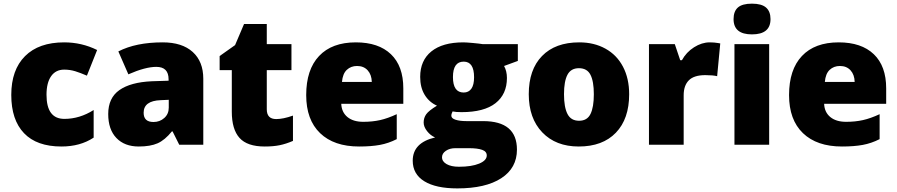

<svg xmlns="http://www.w3.org/2000/svg" viewBox="-20 -796 4936 1056"><path d="M317.9 9.8Q182.1 9.8 112.1 -63.5Q42 -136.7 42 -273.9Q42 -411.6 117.7 -487.3Q193.4 -563 333 -563Q429.2 -563 514.2 -521L458 -379.9Q423.3 -395 394 -404.1Q364.7 -413.1 333 -413.1Q286.6 -413.1 261.2 -377Q235.8 -340.8 235.8 -274.9Q235.8 -142.1 334 -142.1Q418 -142.1 495.1 -190.9V-39.1Q421.4 9.8 317.9 9.8Z M965.8 0 929.2 -73.2H925.3Q886.7 -25.4 846.7 -7.8Q806.6 9.8 743.2 9.8Q665 9.8 620.1 -37.1Q575.2 -84 575.2 -168.9Q575.2 -257.3 636.7 -300.5Q698.2 -343.8 814.9 -349.1L907.2 -352.1V-359.9Q907.2 -428.2 839.8 -428.2Q779.3 -428.2 686 -387.2L630.9 -513.2Q727.5 -563 875 -563Q981.4 -563 1039.8 -510.3Q1098.1 -457.5 1098.1 -362.8V0ZM824.2 -125Q858.9 -125 883.5 -147Q908.2 -168.9 908.2 -204.1V-247.1L864.3 -245.1Q770 -241.7 770 -175.8Q770 -125 824.2 -125Z M1499 -141.1Q1537.6 -141.1 1591.3 -160.2V-21Q1552.7 -4.4 1517.8 2.7Q1482.9 9.8 1436 9.8Q1339.8 9.8 1297.4 -37.4Q1254.9 -84.5 1254.9 -182.1V-410.2H1188V-487.8L1272.9 -547.9L1322.3 -664.1H1447.3V-553.2H1583V-410.2H1447.3V-194.8Q1447.3 -141.1 1499 -141.1Z M1955.1 9.8Q1816.9 9.8 1740.5 -63.7Q1664.1 -137.2 1664.1 -272.9Q1664.1 -413.1 1734.9 -488Q1805.7 -563 1937 -563Q2062 -563 2130.1 -497.8Q2198.2 -432.6 2198.2 -310.1V-225.1H1856.9Q1858.9 -178.7 1890.9 -152.3Q1922.9 -126 1978 -126Q2028.3 -126 2070.6 -135.5Q2112.8 -145 2162.1 -168V-30.8Q2117.2 -7.8 2069.3 1Q2021.5 9.8 1955.1 9.8ZM1943.8 -433.1Q1910.2 -433.1 1887.5 -411.9Q1864.7 -390.6 1860.8 -345.2H2024.9Q2023.9 -385.3 2002.2 -409.2Q1980.5 -433.1 1943.8 -433.1Z M2828.1 -553.2V-460.9L2752.4 -433.1Q2768.1 -404.8 2768.1 -367.2Q2768.1 -277.8 2705.3 -228.5Q2642.6 -179.2 2518.1 -179.2Q2487.3 -179.2 2469.2 -183.1Q2462.4 -170.4 2462.4 -159.2Q2462.4 -145 2485.4 -137.5Q2508.3 -129.9 2545.4 -129.9H2637.2Q2823.2 -129.9 2823.2 26.9Q2823.2 127.9 2737.1 184.1Q2650.9 240.2 2495.1 240.2Q2377.4 240.2 2313.7 200.9Q2250 161.6 2250 87.9Q2250 -11.2 2373 -40Q2347.7 -50.8 2328.9 -74.7Q2310.1 -98.6 2310.1 -122.1Q2310.1 -147.9 2324.2 -167.7Q2338.4 -187.5 2383.3 -214.8Q2340.3 -233.9 2315.7 -274.4Q2291 -314.9 2291 -373Q2291 -463.4 2352.5 -513.2Q2414.1 -563 2528.3 -563Q2543.5 -563 2580.6 -559.6Q2617.7 -556.2 2635.3 -553.2ZM2411.1 68.8Q2411.1 92.3 2436.5 106.7Q2461.9 121.1 2504.4 121.1Q2573.7 121.1 2615.5 103.8Q2657.2 86.4 2657.2 59.1Q2657.2 37.1 2631.8 28.1Q2606.4 19 2559.1 19H2484.4Q2453.6 19 2432.4 33.4Q2411.1 47.9 2411.1 68.8ZM2471.2 -372.1Q2471.2 -287.1 2530.3 -287.1Q2557.6 -287.1 2572.5 -308.1Q2587.4 -329.1 2587.4 -371.1Q2587.4 -457 2530.3 -457Q2471.2 -457 2471.2 -372.1Z M3440.4 -277.8Q3440.4 -142.1 3367.4 -66.2Q3294.4 9.8 3163.1 9.8Q3037.1 9.8 2962.6 -67.9Q2888.2 -145.5 2888.2 -277.8Q2888.2 -413.1 2961.2 -488Q3034.2 -563 3166 -563Q3247.6 -563 3310.1 -528.3Q3372.6 -493.7 3406.5 -429Q3440.4 -364.3 3440.4 -277.8ZM3082 -277.8Q3082 -206.5 3101.1 -169.2Q3120.1 -131.8 3165 -131.8Q3209.5 -131.8 3227.8 -169.2Q3246.1 -206.5 3246.1 -277.8Q3246.1 -348.6 3227.5 -384.8Q3209 -420.9 3164.1 -420.9Q3120.1 -420.9 3101.1 -385Q3082 -349.1 3082 -277.8Z M3883.3 -563Q3908.2 -563 3930.7 -559.1L3941.4 -557.1L3924.3 -377Q3900.9 -382.8 3859.4 -382.8Q3796.9 -382.8 3768.6 -354.2Q3740.2 -325.7 3740.2 -272V0H3549.3V-553.2H3691.4L3721.2 -464.8H3730.5Q3754.4 -508.8 3797.1 -535.9Q3839.8 -563 3883.3 -563Z M4210.4 0H4019.5V-553.2H4210.4ZM4014.6 -690.9Q4014.6 -733.9 4038.6 -754.9Q4062.5 -775.9 4115.7 -775.9Q4168.9 -775.9 4193.4 -754.4Q4217.8 -732.9 4217.8 -690.9Q4217.8 -606.9 4115.7 -606.9Q4014.6 -606.9 4014.6 -690.9Z M4610.8 9.8Q4472.7 9.8 4396.2 -63.7Q4319.8 -137.2 4319.8 -272.9Q4319.8 -413.1 4390.6 -488Q4461.4 -563 4592.8 -563Q4717.8 -563 4785.9 -497.8Q4854 -432.6 4854 -310.1V-225.1H4512.7Q4514.6 -178.7 4546.6 -152.3Q4578.6 -126 4633.8 -126Q4684.1 -126 4726.3 -135.5Q4768.6 -145 4817.9 -168V-30.8Q4772.9 -7.8 4725.1 1Q4677.2 9.8 4610.8 9.8ZM4599.6 -433.1Q4565.9 -433.1 4543.2 -411.9Q4520.5 -390.6 4516.6 -345.2H4680.7Q4679.7 -385.3 4658 -409.2Q4636.2 -433.1 4599.6 -433.1Z"/></svg>

Font: Sahel Black FD
Style: Black-FD
Weight: 900
Foundry: Saber Rastikerdar (saber.rastikerdar@gmail.com)
Version: Version 3.3.1